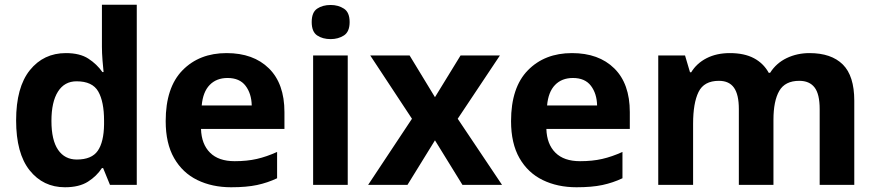

<svg xmlns="http://www.w3.org/2000/svg" viewBox="-20 -780 3695 810"><path d="M254 10Q162 10 105 -61.5Q48 -133 48 -272Q48 -412 106 -484Q164 -556 258 -556Q317 -556 353 -532.5Q389 -509 412 -476H417Q415 -493 412.5 -525Q410 -557 410 -583V-760H557V0H444L415 -71H410Q388 -37 351 -13.5Q314 10 254 10ZM304 -107Q367 -107 392.5 -144Q418 -181 419 -255V-271Q419 -351 394.5 -394Q370 -437 303 -437Q252 -437 224.5 -393.5Q197 -350 197 -270Q197 -189 225 -148Q253 -107 304 -107Z M936 -556Q1049 -556 1114.5 -491.5Q1180 -427 1180 -307V-236H828Q830 -172 866 -136Q902 -100 970 -100Q1022 -100 1063.5 -109.5Q1105 -119 1149 -139V-28Q1109 -9 1064.5 0.5Q1020 10 955 10Q875 10 812.5 -20.5Q750 -51 714.5 -113Q679 -175 679 -269Q679 -411 750 -483.5Q821 -556 936 -556ZM940 -451Q893 -451 864.5 -421.5Q836 -392 831 -335H1042Q1041 -385 1016 -418Q991 -451 940 -451Z M1375 -759Q1407 -759 1431 -743.5Q1455 -728 1455 -687Q1455 -646 1431 -630.5Q1407 -615 1375 -615Q1341 -615 1318 -630.5Q1295 -646 1295 -687Q1295 -728 1318 -743.5Q1341 -759 1375 -759ZM1447 -546V0H1301V-546Z M1718 -279 1542 -546H1708L1815 -370L1923 -546H2089L1911 -279L2098 0H1931L1815 -188L1699 0H1533Z M2393 -556Q2506 -556 2571.5 -491.5Q2637 -427 2637 -307V-236H2285Q2287 -172 2323 -136Q2359 -100 2427 -100Q2479 -100 2520.5 -109.5Q2562 -119 2606 -139V-28Q2566 -9 2521.5 0.5Q2477 10 2412 10Q2332 10 2269.5 -20.5Q2207 -51 2171.5 -113Q2136 -175 2136 -269Q2136 -411 2207 -483.5Q2278 -556 2393 -556ZM2397 -451Q2350 -451 2321.5 -421.5Q2293 -392 2288 -335H2499Q2498 -385 2473 -418Q2448 -451 2397 -451Z M3395 -556Q3487 -556 3535.5 -508Q3584 -460 3584 -355V0H3438V-320Q3438 -383 3416.5 -411Q3395 -439 3352 -439Q3292 -439 3267.5 -396.5Q3243 -354 3243 -274V0H3097V-320Q3097 -381 3076.5 -410Q3056 -439 3013 -439Q2950 -439 2927 -392Q2904 -345 2904 -258V0H2757V-546H2870L2891 -475H2896Q2919 -513 2961 -534.5Q3003 -556 3059 -556Q3120 -556 3160.5 -534.5Q3201 -513 3223 -473H3229Q3255 -514 3299 -535Q3343 -556 3395 -556Z"/></svg>

Font: Noto Sans Syriac
Style: Bold
Weight: 700
Designer: Patrick Giasson and the Monotype Design Team
Foundry: Monotype Imaging Inc.
Version: Version 3.000; ttfautohint (v1.8.4.7-5d5b)